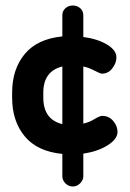

<svg xmlns="http://www.w3.org/2000/svg" viewBox="-20 -715 472 696"><path d="M282 -660V-581Q334 -574 368 -553.5Q402 -533 402 -507Q402 -486 387 -467Q372 -448 350 -448Q343 -448 322.5 -459Q302 -470 282 -474V-267Q302 -271 322 -283Q342 -295 350 -295Q375 -295 390.5 -276.5Q406 -258 406 -237Q406 -211 370.5 -188.5Q335 -166 282 -158V-76Q282 -62 270.5 -50.5Q259 -39 244 -39Q228 -39 217 -50.5Q206 -62 206 -76V-157Q115 -166 69.5 -221Q24 -276 24 -361V-379Q24 -464 69.5 -519Q115 -574 206 -583V-660Q206 -675 217 -685Q228 -695 244 -695Q260 -695 271 -685Q282 -675 282 -660ZM137 -379V-361Q137 -282 206 -265V-474Q137 -457 137 -379Z"/></svg>

Font: Dosis
Style: Bold
Weight: 700
Designer: Edgar Tolentino, Pablo Impallari, Igino Marini
Foundry: Edgar Tolentino, Pablo Impallari, Igino Marini
Version: Version 1.007